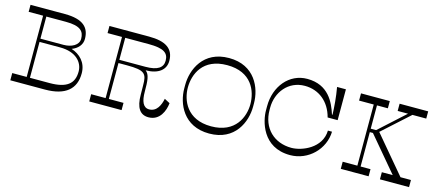

<svg xmlns="http://www.w3.org/2000/svg" viewBox="-50 -1210 3940 1720"><g transform="rotate(15 1920.0 -350.5)"><path d="M672 -227C671 -327 607 -388 528 -414C584 -435 620 -477 620 -530C620 -634 561 -700 388 -700H70V-635H204V-67H70V0H391C580 0 673 -80 672 -227ZM416 -635C550 -635 587 -593 587 -523C587 -464 523 -430 447 -430H234V-635ZM416 -67H234V-400H426C573 -400 640 -319 641 -236C642 -120 573 -67 416 -67Z M1450 -198C1438 -139 1409 -70 1338 -70C1282 -70 1260 -125 1260 -214C1260 -315 1256 -371 1218 -400C1338 -401 1401 -455 1401 -536C1401 -649 1324 -700 1170 -700H802V-634H936V-67H802V0H1102V-67H966V-400H1046C1212 -400 1231 -373 1231 -263L1232 -179C1232 -56 1273 0 1350 0C1456 0 1494 -100 1501 -171ZM966 -430V-634H1186C1323 -634 1369 -601 1369 -529C1369 -466 1322 -430 1207 -430Z M2232 -366C2232 -506 2153 -700 1913 -700C1673 -700 1594 -506 1594 -366V-334C1594 -194 1673 0 1913 0C2153 0 2232 -194 2232 -334ZM1913 -67C1686 -67 1623 -234 1623 -349C1623 -472 1686 -634 1913 -634C2140 -634 2203 -472 2203 -349C2203 -234 2140 -67 1913 -67Z M2633 -635C2763 -635 2866 -553 2902 -414H2995V-700H2913C2929 -612 2936 -516 2938 -449H2933C2899 -554 2835 -701 2638 -701C2471 -701 2352 -556 2352 -372V-333C2352 -237 2404 -1 2663 -1C2833 -1 2969 -139 2973 -301H2935C2931 -137 2755 -67 2658 -67C2499 -67 2382 -174 2382 -346V-366C2382 -508 2479 -635 2633 -635Z M3671 -66 3382 -409 3630 -633H3758V-700H3493V-633H3589L3351 -417H3301V-633H3402V-700H3135V-633H3271V-66H3135V0H3393V-66H3301V-385H3330L3599 -66H3498V0H3768V-66Z"/></g></svg>

Font: Space Cowgirl Light
Style: Regular
Weight: 300
Designer: Valery Marier
Foundry: Valery Marier
Version: Version 1.000;hotconv 1.0.109;makeotfexe 2.5.65596